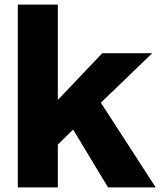

<svg xmlns="http://www.w3.org/2000/svg" viewBox="-20 -810 693 830"><path d="M57 0V-790H230V-378L422 -580H638L416 -366L653 0H447L296 -250L230 -185V0Z"/></svg>

Font: BDO Grotesk ExtraBold
Style: Regular
Weight: 800
Designer: Deni Anggara
Foundry: Lokal Container
Version: Version 2.000